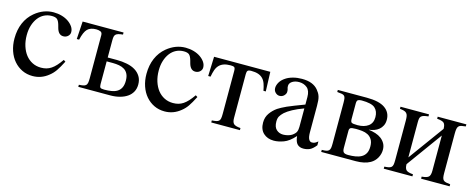

<svg xmlns="http://www.w3.org/2000/svg" viewBox="-30 -898 3316 1346"><g transform="rotate(15 1628.0 -225.0)"><path d="M407 -147Q383 -100 365.5 -75Q348 -50 325 -32Q274 10 210 10Q168 10 133.5 -6.5Q99 -23 73.5 -52.5Q48 -82 34 -123Q20 -164 20 -212Q20 -275 41.5 -325Q63 -375 104 -409Q166 -460 239 -460Q270 -460 298 -452Q326 -444 347 -429.5Q368 -415 380.5 -396.5Q393 -378 393 -357Q393 -340 379.5 -327.5Q366 -315 346 -315Q311 -315 298 -361L292 -383Q284 -411 272 -421.5Q260 -432 233 -432Q203 -432 178 -419.5Q153 -407 135 -383.5Q117 -360 107 -328Q97 -296 97 -257Q97 -214 108.5 -178Q120 -142 140 -116.5Q160 -91 188.5 -76.5Q217 -62 252 -62Q273 -62 291 -67Q309 -72 325.5 -83Q342 -94 358.5 -112Q375 -130 393 -156Z M752 -252Q791 -252 826 -245Q861 -238 886.5 -222.5Q912 -207 927 -182.5Q942 -158 942 -124Q942 -94 929.5 -71Q917 -48 894.5 -32.5Q872 -17 840.5 -8.5Q809 0 772 0H540V-15Q559 -16 571 -18.5Q583 -21 590 -27Q597 -33 599.5 -45Q602 -57 602 -79V-391Q602 -411 588.5 -416.5Q575 -422 558 -422Q516 -422 494.5 -400.5Q473 -379 460 -321H443L451 -450H748V-435Q728 -433 715.5 -429.5Q703 -426 696.5 -419.5Q690 -413 688 -403Q686 -393 686 -377V-252ZM686 -59Q686 -41 691.5 -34.5Q697 -28 720 -28Q749 -28 773 -32Q797 -36 814.5 -47Q832 -58 841.5 -77.5Q851 -97 851 -127Q851 -157 841.5 -176Q832 -195 815.5 -205.5Q799 -216 777 -220Q755 -224 731 -224H686Z M1365 -147Q1341 -100 1323.5 -75Q1306 -50 1283 -32Q1232 10 1168 10Q1126 10 1091.5 -6.5Q1057 -23 1031.5 -52.5Q1006 -82 992 -123Q978 -164 978 -212Q978 -275 999.5 -325Q1021 -375 1062 -409Q1124 -460 1197 -460Q1228 -460 1256 -452Q1284 -444 1305 -429.5Q1326 -415 1338.5 -396.5Q1351 -378 1351 -357Q1351 -340 1337.5 -327.5Q1324 -315 1304 -315Q1269 -315 1256 -361L1250 -383Q1242 -411 1230 -421.5Q1218 -432 1191 -432Q1161 -432 1136 -419.5Q1111 -407 1093 -383.5Q1075 -360 1065 -328Q1055 -296 1055 -257Q1055 -214 1066.5 -178Q1078 -142 1098 -116.5Q1118 -91 1146.5 -76.5Q1175 -62 1210 -62Q1231 -62 1249 -67Q1267 -72 1283.5 -83Q1300 -94 1316.5 -112Q1333 -130 1351 -156Z M1801 -309Q1796 -337 1788.5 -358.5Q1781 -380 1767.5 -394Q1754 -408 1733.5 -415Q1713 -422 1683 -422Q1663 -422 1657 -415Q1651 -408 1651 -390V-72Q1651 -42 1663 -30Q1675 -18 1713 -15V0H1505V-15Q1524 -16 1536 -18.5Q1548 -21 1555 -27Q1562 -33 1564.5 -45Q1567 -57 1567 -79V-390Q1567 -411 1560 -416.5Q1553 -422 1533 -422Q1504 -422 1484 -415Q1464 -408 1450.5 -394Q1437 -380 1429.5 -358.5Q1422 -337 1417 -309H1400L1405 -450H1813L1818 -309Z M2265 -38Q2242 -9 2221.5 0.5Q2201 10 2175 10Q2147 10 2131 -6.5Q2115 -23 2111 -63H2110Q2070 -18 2031.5 -4Q1993 10 1961 10Q1914 10 1885 -17Q1856 -44 1856 -94Q1856 -133 1876.5 -162Q1897 -191 1926 -211Q1937 -218 1951.5 -226Q1966 -234 1987 -243.5Q2008 -253 2038 -264.5Q2068 -276 2110 -292V-346Q2110 -393 2086 -413Q2062 -433 2028 -433Q1998 -433 1978 -420Q1958 -407 1958 -387Q1958 -373 1961 -367Q1964 -361 1964 -345Q1964 -331 1951 -317.5Q1938 -304 1918 -304Q1902 -304 1888.5 -317Q1875 -330 1875 -350Q1875 -370 1887.5 -391.5Q1900 -413 1926 -430Q1947 -444 1977 -452Q2007 -460 2041 -460Q2083 -460 2112 -448.5Q2141 -437 2159 -415Q2168 -404 2174 -394Q2180 -384 2184 -371.5Q2188 -359 2189.5 -343Q2191 -327 2191 -304V-113Q2191 -78 2199.5 -62.5Q2208 -47 2222 -47Q2234 -47 2243 -51Q2252 -55 2265 -66ZM2110 -264Q2063 -247 2030 -229Q1997 -211 1978 -194Q1960 -177 1952 -162.5Q1944 -148 1944 -125Q1944 -85 1964 -66.5Q1984 -48 2013 -48Q2028 -48 2045 -52Q2062 -56 2075 -64Q2097 -79 2103.5 -93.5Q2110 -108 2110 -130Z M2586 -236Q2612 -233 2635.5 -225.5Q2659 -218 2677 -204.5Q2695 -191 2706 -171.5Q2717 -152 2717 -126Q2717 -95 2701.5 -67Q2686 -39 2658 -23Q2617 0 2554 0H2303V-15Q2323 -15 2335.5 -17.5Q2348 -20 2354.5 -27Q2361 -34 2363 -45.5Q2365 -57 2365 -77V-374Q2365 -394 2363 -405.5Q2361 -417 2354.5 -423Q2348 -429 2336 -431Q2324 -433 2303 -435V-450H2514Q2603 -450 2646 -420Q2689 -390 2689 -336Q2689 -312 2680 -294Q2671 -276 2656.5 -264Q2642 -252 2623.5 -245.5Q2605 -239 2586 -237ZM2449 -278Q2449 -258 2457.5 -252.5Q2466 -247 2500 -247Q2548 -247 2577.5 -268.5Q2607 -290 2607 -333Q2607 -376 2581.5 -399Q2556 -422 2484 -422Q2468 -422 2458.5 -417Q2449 -412 2449 -391ZM2449 -68Q2449 -45 2458 -36.5Q2467 -28 2491 -28Q2519 -28 2543.5 -32Q2568 -36 2586.5 -46.5Q2605 -57 2615.5 -76Q2626 -95 2626 -125Q2626 -157 2614 -176Q2602 -195 2583.5 -204.5Q2565 -214 2542 -216.5Q2519 -219 2497 -219Q2465 -219 2457 -213Q2449 -207 2449 -193Z M3236 -435Q3217 -433 3205 -430.5Q3193 -428 3186 -421Q3179 -414 3176.5 -401Q3174 -388 3174 -366V-79Q3174 -59 3176.5 -47Q3179 -35 3186 -28.5Q3193 -22 3205 -19.5Q3217 -17 3235 -15V0H3028V-15Q3065 -18 3077.5 -29.5Q3090 -41 3090 -74V-330L2903 -72Q2903 -42 2915 -30Q2927 -18 2965 -15V0H2757V-15Q2776 -16 2788 -18.5Q2800 -21 2807 -27Q2814 -33 2816.5 -45Q2819 -57 2819 -79V-366Q2819 -386 2816.5 -398.5Q2814 -411 2807 -418.5Q2800 -426 2788 -429.5Q2776 -433 2758 -435V-450H2965V-435Q2945 -433 2932.5 -429.5Q2920 -426 2913.5 -419.5Q2907 -413 2905 -403Q2903 -393 2903 -377V-121L3090 -378Q3090 -409 3078 -420.5Q3066 -432 3028 -435V-450H3236Z"/></g></svg>

Font: STIXGeneralUnicodeRegular
Style: Regular
Weight: 400
Designer: MicroPress Inc., with final additions and corrections provided by Coen Hoffman, Elsevier (retired)
Version: Version 1.1.0